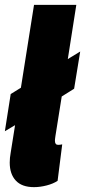

<svg xmlns="http://www.w3.org/2000/svg" viewBox="-25 -760 350 790"><path d="M-5 -220 19 -373 61 -399 115 -740H289L254 -517L305 -548L280 -395L229 -363L203 -200Q201 -187 201 -181Q201 -164 214 -164Q222 -164 231 -166L212 -16Q194 -4 167 3Q140 10 115 10Q65 10 40 -17Q15 -44 15 -91Q15 -110 19 -132L37 -245Z"/></svg>

Font: Georama Condensed Black
Style: Italic
Weight: 900
Width: 3
Italic angle: -9°
Designer: Jean-Baptiste Levee
Foundry: Production Type
Version: Version 1.000